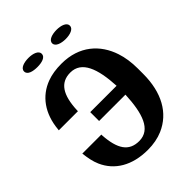

<svg xmlns="http://www.w3.org/2000/svg" viewBox="-250 -1012 1149 1149"><g transform="rotate(-45 325.0 -437.5)"><path d="M22 -450H184V-457C189 -582 229 -646 315 -646C411 -646 447 -546 455 -394H232V-319H455C448 -167 415 -64 317 -64C231 -64 192 -123 184 -245V-252H23C28 -211 34 -176 49 -142C91 -47 183 10 317 10C363 10 406 2 443 -14C556 -63 618 -174 618 -332V-377C618 -429 611 -477 597 -519C559 -634 467 -721 315 -721C269 -721 229 -715 194 -702C96 -666 34 -580 23 -458ZM124 -846C124 -817 162 -808 200 -808C237 -808 274 -818 274 -846C274 -873 237 -885 200 -885C163 -885 124 -874 124 -846ZM362 -846C362 -819 400 -807 438 -807C475 -807 512 -819 512 -846C512 -873 475 -885 438 -885C401 -885 362 -874 362 -846Z"/></g></svg>

Font: Aerodynamic
Style: Bd
Weight: 500
Designer: Google
Version: Version 2.000980; 2014